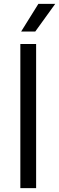

<svg xmlns="http://www.w3.org/2000/svg" viewBox="-20 -966 304 986"><path d="M84.5 0V-740H165.5V0ZM88.5 -804 177 -946H263.5L161 -804Z"/></svg>

Font: Encode Sans SC
Style: Regular
Weight: 400
Version: Version 3.002